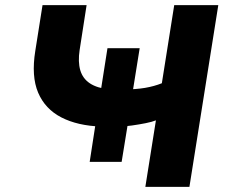

<svg xmlns="http://www.w3.org/2000/svg" viewBox="-20 -725 896 745"><path d="M544 0 585 -258Q570 -252 545 -247Q520 -242 491.5 -238Q463 -234 433 -233L478 -257L452 -97H328L353 -259L372 -234Q281 -237 218 -269.5Q155 -302 128 -365.5Q101 -429 117 -528L145 -705H316L289 -531Q282 -485 291.5 -452.5Q301 -420 329 -401.5Q357 -383 405 -378L370 -366L397 -538H522L495 -370L460 -378Q507 -378 542.5 -384Q578 -390 608 -402L656 -705H827L715 0Z"/></svg>

Font: Nunito Sans 7pt SemiExpanded ExtraBold
Style: Italic
Weight: 800
Width: 6
Italic angle: -9°
Designer: Vernon Adams
Foundry: Vernon Adams
Version: Version 3.101;gftools[0.9.27]